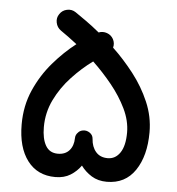

<svg xmlns="http://www.w3.org/2000/svg" viewBox="-49 -663 691 751"><g transform="rotate(5 296.5 -288.0)"><path d="M155.3 -596.7Q165.5 -612.3 184.3 -616.2Q203.1 -620.1 218.8 -609.4Q236.8 -597.2 262 -579.3Q287.1 -561.5 314.9 -538.6Q331.1 -544.9 347.7 -539.1Q364.3 -533.2 372.6 -518.1Q381.3 -502 376.5 -484.4Q420.4 -442.9 459.5 -392.6Q498.5 -342.3 522.9 -285.4Q547.4 -228.5 547.4 -167Q547.4 -74.2 508.5 -16.8Q469.7 40.5 397.5 40.5Q362.8 40.5 337.4 24.7Q312 8.8 295.4 -14.2Q279.3 8.8 254.6 24.2Q230 39.6 195.3 39.6Q125 39.6 85.7 -12.2Q46.4 -64 46.4 -154.8Q46.4 -227.5 73.5 -289.1Q100.6 -350.6 143.1 -399.9Q185.5 -449.2 232.4 -485.4Q214.4 -499.5 198 -511.5Q181.6 -523.4 168 -532.7Q152.3 -543.5 148.4 -562.5Q144.5 -581.5 155.3 -596.7ZM327.6 -122.1Q329.6 -90.8 346.4 -71.3Q363.3 -51.8 393.1 -51.8Q423.3 -51.8 441.7 -79.1Q460 -106.4 460 -158.2Q460 -204.6 437.5 -251.2Q415 -297.9 379.4 -341.8Q343.8 -385.7 303.7 -423.8Q261.2 -393.1 222.2 -351.3Q183.1 -309.6 158.4 -259Q133.8 -208.5 133.8 -151.4Q133.8 -105.5 149.2 -78.9Q164.6 -52.2 197.3 -52.2Q226.1 -52.2 242.2 -70.3Q258.3 -88.4 258.8 -118.7Q258.8 -132.8 270 -142.6Q270.5 -143.1 270.5 -143.6Q270.5 -143.6 270.5 -143.6Q277.8 -149.9 287.6 -151.4Q301.8 -153.8 314.2 -145.3Q326.7 -136.7 327.6 -122.1Z"/></g></svg>

Font: Mikhak-FD Medium
Style: Regular
Weight: 500
Designer: Amin Abedi
Version: Version 3.2